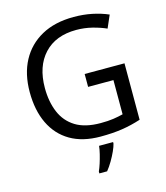

<svg xmlns="http://www.w3.org/2000/svg" viewBox="-134 -827 997 1150"><g transform="rotate(-15 364.0 -251.5)"><path d="M407 -377H654V-27Q596 -8 537 1Q478 10 403 10Q292 10 216 -34.5Q140 -79 100.5 -161.5Q61 -244 61 -357Q61 -469 105 -551Q149 -633 231.5 -678.5Q314 -724 431 -724Q491 -724 544.5 -713Q598 -702 644 -682L610 -604Q572 -621 524.5 -633Q477 -645 426 -645Q298 -645 226.5 -568Q155 -491 155 -357Q155 -272 182.5 -206.5Q210 -141 269 -104.5Q328 -68 424 -68Q471 -68 504 -73Q537 -78 564 -85V-297H407ZM466 70Q462 88 449.5 115.5Q437 143 420.5 171Q404 199 386 221H338V209Q346 192 354.5 165.5Q363 139 370 110.5Q377 82 379 61H466Z"/></g></svg>

Font: Noto Sans Thai Looped
Style: Regular
Weight: 400
Designer: Sasikarn Vongin, Ben Mitchell
Foundry: The Fontpad Ltd
Version: Version 1.001; ttfautohint (v1.8.4.7-5d5b)